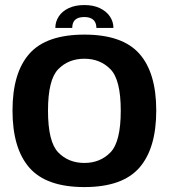

<svg xmlns="http://www.w3.org/2000/svg" viewBox="-20 -736 680 760"><path d="M314 4.5Q464.5 4.5 531.5 -72Q598.5 -148.5 598.5 -298.5Q598.5 -448 531.5 -523.5Q464.5 -599 314 -599Q163.5 -599 96.5 -523.5Q29.5 -448 29.5 -298.5Q29.5 -148.5 96.5 -72Q163.5 4.5 314 4.5ZM314 -91Q251 -91 210.5 -132.8Q170 -174.5 170 -298Q170 -420.5 210.5 -462Q251 -503.5 314 -503.5Q376.5 -503.5 417.2 -462Q458 -420.5 458 -298Q458 -174.5 417.2 -132.8Q376.5 -91 314 -91ZM314 -716Q277.5 -716 251.8 -703.8Q226 -691.5 212.5 -670.8Q199 -650 199 -625.5H266Q266 -638.5 270.5 -648Q275 -657.5 285.5 -663Q296 -668.5 314 -668.5Q330 -668.5 340.8 -663.2Q351.5 -658 356.5 -648.2Q361.5 -638.5 361.5 -625.5H429Q429 -650 415 -670.8Q401 -691.5 375.2 -703.8Q349.5 -716 314 -716Z"/></svg>

Font: Anybody UltraCondensed Thin SemiBold
Style: Regular
Weight: 600
Version: Version 1.111